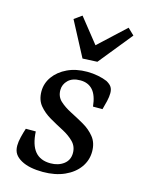

<svg xmlns="http://www.w3.org/2000/svg" viewBox="-103 -708 582 782"><g transform="rotate(15 188.0 -317.0)"><path d="M155 12Q128 12 104.5 7.5Q81 3 63 -7Q45 -17 36 -30.5Q27 -44 27 -65Q27 -81 32 -101.5Q37 -122 43 -140H85Q88 -84 110.5 -57Q133 -30 176 -30Q209 -30 231.5 -47Q254 -64 254 -94Q254 -122 235 -141Q216 -160 188 -174.5Q160 -189 131.5 -205.5Q103 -222 84 -245Q65 -268 65 -304Q65 -338 85.5 -366.5Q106 -395 142 -412Q178 -429 225 -429Q249 -429 271.5 -424.5Q294 -420 310 -413Q326 -404 332 -394Q338 -384 338 -369Q338 -354 333.5 -334.5Q329 -315 324 -298H284Q279 -345 259.5 -366.5Q240 -388 207 -388Q174 -388 156 -370.5Q138 -353 138 -329Q138 -301 157 -283.5Q176 -266 204.5 -251.5Q233 -237 261 -221Q289 -205 308.5 -181Q328 -157 328 -120Q328 -83 306.5 -53Q285 -23 246 -5.5Q207 12 155 12ZM368 -620 254 -479 192 -476 115 -622 147 -645 229 -542 341 -646Z"/></g></svg>

Font: Yrsa
Style: Italic
Weight: 400
Italic angle: -7.10001°
Designer: Anna Giedrys (Yrsa+Rasa design), David Brezina (Yrsa art-direction, Rasa art-direction, design)
Foundry: Rosetta Type Foundry
Version: Version 2.004